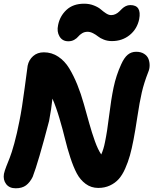

<svg xmlns="http://www.w3.org/2000/svg" viewBox="-24 -951 836 1028"><path d="M341.8 -730Q310.1 -730 294.7 -755.9Q279.3 -781.7 287.1 -816.9Q296.4 -864.7 331.8 -897.9Q367.2 -931.2 426.8 -931.2Q455.1 -931.2 479 -921.6Q502.9 -912.1 515.9 -900.6Q528.8 -889.2 543.5 -879.6Q558.1 -870.1 570.8 -870.1Q584 -870.1 595.2 -875.7Q606.4 -881.3 614.3 -889.2Q622.1 -897 630.1 -904.8Q638.2 -912.6 649.4 -918.2Q660.6 -923.8 673.8 -923.8Q735.4 -923.8 721.2 -848.1Q710 -795.4 670.2 -763.2Q630.4 -731 575.2 -731Q551.8 -731 532 -738.8Q512.2 -746.6 501 -755.9Q489.7 -765.1 474.6 -772.9Q459.5 -780.8 444.8 -780.8Q428.2 -780.8 415.3 -772.7Q402.3 -764.6 395 -755.4Q387.7 -746.1 373.8 -738Q359.9 -730 341.8 -730ZM-2.9 -20Q0.5 -36.1 9.5 -59.3Q18.6 -82.5 28.3 -106.7Q38.1 -130.9 52.5 -183.1Q66.9 -235.4 80.1 -303.2Q93.8 -370.6 108.2 -481Q122.6 -591.3 124 -599.1Q130.4 -630.4 153.3 -650.6Q176.3 -670.9 210.9 -670.9Q252.9 -670.9 287.8 -647.7Q322.8 -624.5 346.7 -585Q370.6 -545.4 390.1 -497.1Q409.7 -448.7 425 -393.8Q440.4 -338.9 454.1 -289.8Q467.8 -240.7 484.1 -195.1Q500.5 -149.4 518.1 -124Q531.2 -153.3 538.1 -189.9Q549.8 -245.6 560.3 -332Q570.8 -418.5 584.2 -482.9Q597.7 -547.4 625 -606.9Q641.1 -642.6 660.2 -658.2Q679.2 -673.8 705.1 -673.8Q730.5 -673.8 747.6 -662.8Q764.6 -651.9 771 -635.3Q777.3 -618.7 777.1 -600.3Q776.9 -582 770 -565.9Q747.1 -507.8 735.1 -455.6Q723.1 -403.3 711.7 -326.9Q700.2 -250.5 690.9 -203.1Q681.6 -154.3 671.6 -118.7Q661.6 -83 646.2 -48.3Q630.9 -13.7 611.6 7.8Q592.3 29.3 564.5 42.2Q536.6 55.2 502 55.2Q463.9 55.2 434.6 33.4Q405.3 11.7 387.2 -22.5Q369.1 -56.6 352.5 -107.4Q335.9 -158.2 324.2 -207Q312.5 -255.9 294.4 -316.9Q276.4 -377.9 256.8 -422.9Q251 -366.7 238.8 -303.2Q180.2 -79.1 150.9 -3.9Q136.2 25.9 115.2 41.5Q94.2 57.1 60.1 57.1Q25.9 57.1 8.8 34.4Q-8.3 11.7 -2.9 -20Z"/></svg>

Font: Shantell Sans Bouncy
Style: Bold Italic
Weight: 700
Italic angle: -11.31°
Designer: Stephen Nixon, Anya Danilova, Shantell Martin
Foundry: Arrow Type
Version: Version 1.006;[9816181b4]